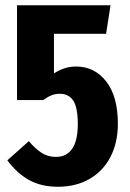

<svg xmlns="http://www.w3.org/2000/svg" viewBox="-20 -696 495 733"><path d="M385 -567H186V-416Q209 -430 228.5 -436Q248 -442 271 -442Q341 -442 385.5 -385Q430 -328 430 -223Q430 -152 402 -97.5Q374 -43 322 -13Q270 17 201 17Q137 17 90.5 -9Q44 -35 8 -84L90 -157Q116 -127 139.5 -112Q163 -97 194 -97Q234 -97 255.5 -128Q277 -159 277 -222Q277 -286 259.5 -312Q242 -338 209 -338Q192 -338 177.5 -332.5Q163 -327 145 -314H45V-676H402Z"/></svg>

Font: Fira Sans Extra Condensed
Style: Bold
Weight: 700
Width: 1
Designer: Carrois Corporate & Edenspiekermann AG
Foundry: Carrois Corporate GbR & Edenspiekermann AG
Version: Version 4.203